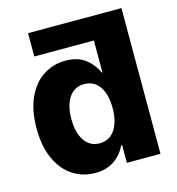

<svg xmlns="http://www.w3.org/2000/svg" viewBox="-106 -799 831 900"><g transform="rotate(-15 309.0 -349.5)"><path d="M564.5 -707V0H401.4V-85.9H396.5Q378.4 -45.4 340.8 -18.8Q303.2 7.8 247.1 7.8Q187 7.8 138.7 -23.4Q90.3 -54.7 62.3 -116.2Q34.2 -177.7 34.2 -264.6Q34.2 -354 63.2 -415.5Q92.3 -477.1 140.4 -507.1Q188.5 -537.1 246.1 -537.1Q304.7 -537.1 341.6 -509.3Q378.4 -481.4 396.5 -439.5H400.4V-593.8H111.3V-707ZM302.7 -408.2Q255.4 -408.2 229.2 -369.6Q203.1 -331.1 203.1 -265.6Q203.1 -198.7 229.5 -159.9Q255.9 -121.1 302.7 -121.1Q350.1 -121.1 376.7 -160.2Q403.3 -199.2 403.3 -265.6Q403.3 -332 377 -370.1Q350.6 -408.2 302.7 -408.2Z"/></g></svg>

Font: Pretendard Std ExtraBold
Style: Regular
Weight: 800
Designer: Base glyphs from Inter by Rasmus Andersson; Hangeul glyphs from Noto Sans CJK(Source Han Sans) by Jang Soo-young and Kan
Foundry: Kil Hyung-jin
Version: Version 1.309